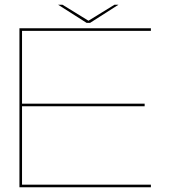

<svg xmlns="http://www.w3.org/2000/svg" viewBox="-20 -795 748 815"><path d="M62.5 0H620.5V-11H73.5V-344H594V-355H73.5V-664H620.5V-675H62.5ZM347.5 -698H362.5L483 -775H466L355.5 -707L245 -775H226.5Z"/></svg>

Font: Anybody Expanded Thin
Style: Regular
Weight: 250
Width: 7
Version: Version 1.113;gftools[0.9.25]